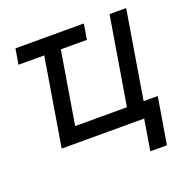

<svg xmlns="http://www.w3.org/2000/svg" viewBox="-122 -638 894 912"><g transform="rotate(-20 325.0 -182.5)"><path d="M397 -522.5 383.8 -444.3H38.1L51.3 -522.5ZM94.7 0 181.2 -522.5H265.1L191.4 -78.6H453.1L526.9 -522.5H610.8L524.4 0ZM485.8 156.2 511.7 0H475.6L488.3 -78.6H608.9L569.8 156.2Z"/></g></svg>

Font: Inter 28pt
Style: Italic
Weight: 400
Italic angle: -9.3988°
Designer: Rasmus Andersson
Foundry: rsms
Version: Version 4.001;git-66647c0bb